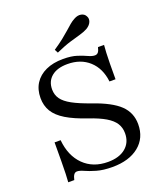

<svg xmlns="http://www.w3.org/2000/svg" viewBox="-141 -856 825 962"><g transform="rotate(-20 271.0 -375.0)"><path d="M292.7 11.3Q243.5 11.3 208.9 1.2Q174.2 -8.9 152.4 -19Q130.6 -29 116.9 -29Q106.5 -29 100 -20.2Q93.5 -11.3 89.5 7.3H57.3Q58.9 -10.5 59.7 -36.7Q60.5 -62.9 60.9 -103.6Q61.3 -144.4 61.3 -204H93.5Q101.6 -118.5 151.2 -69.4Q200.8 -20.2 280.6 -20.2Q340.3 -20.2 374.6 -48.8Q408.9 -77.4 408.9 -126.6Q408.9 -156.5 394.4 -179.4Q379.8 -202.4 347.2 -221.8Q314.5 -241.1 259.7 -259.7Q192.7 -282.3 150.8 -307.7Q108.9 -333.1 89.9 -364.5Q71 -396 71 -436.3Q71 -481.5 91.9 -514.1Q112.9 -546.8 151.6 -564.5Q190.3 -582.3 243.5 -582.3Q287.9 -582.3 317.3 -572.6Q346.8 -562.9 366.5 -553.6Q386.3 -544.4 400.8 -544.4Q412.1 -544.4 418.5 -552.4Q425 -560.5 429 -578.2H461.3Q459.7 -559.7 458.5 -537.1Q457.3 -514.5 456.9 -481Q456.5 -447.6 456.5 -396.8H424.2Q416.1 -468.5 371 -509.7Q325.8 -550.8 255.6 -550.8Q200.8 -550.8 170.6 -525.8Q140.3 -500.8 140.3 -457.3Q140.3 -428.2 156 -406Q171.8 -383.9 207.3 -364.5Q242.7 -345.2 302.4 -324.2Q400.8 -290.3 443.5 -249.2Q486.3 -208.1 486.3 -146.8Q486.3 -73.4 433.9 -31Q381.5 11.3 292.7 11.3ZM230.6 -621 221 -639.5Q252.4 -660.5 274.2 -677.8Q296 -695.2 311.7 -709.3Q327.4 -723.4 340.3 -734.3Q353.2 -745.2 366.9 -752.4Q387.1 -763.7 404.8 -760.1Q422.6 -756.5 429.8 -741.9Q437.9 -728.2 431.5 -711.7Q425 -695.2 404.8 -683.1Q388.7 -674.2 365.7 -667.7Q342.7 -661.3 310.1 -651.6Q277.4 -641.9 230.6 -621Z"/></g></svg>

Font: Playfair 12pt Light
Style: Regular
Weight: 300
Designer: Claus Eggers Sørensen
Foundry: Claus Eggers Sørensen
Version: Version 2.000;gftools[0.9.28]